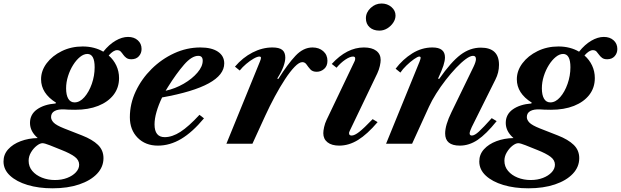

<svg xmlns="http://www.w3.org/2000/svg" viewBox="-144 -798 3448 1066"><path d="M147.5 247.5Q70.5 247.5 9 229Q-52.5 210.5 -88.5 177Q-124.5 143.5 -124.5 98.5Q-124.5 59.5 -98.5 30.8Q-72.5 2 -29.2 -14.2Q14 -30.5 65.5 -31.5Q22.5 -68.5 22.5 -115.5Q22.5 -163 61.8 -190.8Q101 -218.5 164.5 -223.5L167 -228Q84 -280 84 -358Q84 -405.5 115.2 -447Q146.5 -488.5 199 -514.2Q251.5 -540 315 -540Q348 -540 377 -532.5Q406 -525 429.5 -511Q461.5 -551 497.5 -572Q533.5 -593 567 -593Q600.5 -593 621.2 -574.2Q642 -555.5 642 -526Q642 -502.5 627 -485.8Q612 -469 585.5 -469Q567.5 -469 557.2 -476.8Q547 -484.5 540.2 -494.2Q533.5 -504 526.2 -511.8Q519 -519.5 506 -519.5Q485.5 -519.5 459.5 -490Q487 -466 502 -433.8Q517 -401.5 517 -364.5Q517 -311 486.5 -271.5Q456 -232 401.2 -210.2Q346.5 -188.5 273.5 -188.5Q250 -188.5 236.8 -189.2Q223.5 -190 214 -190.5Q179.5 -192.5 159.5 -181.8Q139.5 -171 139.5 -148Q139.5 -132.5 153.8 -117.5Q168 -102.5 212 -85L311.5 -46Q369 -23.5 399.8 6.2Q430.5 36 430.5 80Q430.5 129 394.8 166.8Q359 204.5 295.5 226Q232 247.5 147.5 247.5ZM270 -229.5Q299 -229.5 324.5 -258.5Q350 -287.5 365.8 -332.5Q381.5 -377.5 381.5 -424.5Q381.5 -498.5 341 -498.5Q321 -498.5 300.2 -481.8Q279.5 -465 262 -437.2Q244.5 -409.5 233.8 -375.5Q223 -341.5 223 -307.5Q223 -270.5 235 -250Q247 -229.5 270 -229.5ZM161 201.5Q198.5 201.5 229 189.8Q259.5 178 277.5 158.5Q295.5 139 295.5 116.5Q295.5 90.5 270.5 72Q245.5 53.5 198.5 35L132.5 8.5Q103.5 -3 92 -3Q78 -3 59.8 11.2Q41.5 25.5 28.2 47.8Q15 70 15 94.5Q15 127 35.2 151Q55.5 175 88.8 188.2Q122 201.5 161 201.5Z M732.5 10.5Q663.5 10.5 620.2 -33.2Q577 -77 577 -147Q577 -221.5 609.5 -290.8Q642 -360 697.5 -415Q753 -470 823 -502.2Q893 -534.5 968.5 -534.5Q1031 -534.5 1066 -511Q1101 -487.5 1101 -446Q1101 -319 756 -257Q736 -215.5 725 -177Q714 -138.5 714 -107.5Q714 -36.5 770.5 -36.5Q812 -36.5 857.8 -66Q903.5 -95.5 963.5 -160.5L988.5 -141Q924.5 -64 862 -26.8Q799.5 10.5 732.5 10.5ZM775.5 -294Q829 -306 876 -333.2Q923 -360.5 952.2 -394.8Q981.5 -429 981.5 -461Q981.5 -488 957 -488Q920.5 -488 877.8 -438.8Q835 -389.5 789 -316Z M1113 0 1299 -456Q1305 -471 1305 -476.5Q1305 -484 1296 -484Q1284.5 -484 1264.2 -472.5Q1244 -461 1223 -443.2Q1202 -425.5 1187 -406.5L1160.5 -428Q1203.5 -478.5 1258 -506.5Q1312.5 -534.5 1368.5 -534.5Q1406 -534.5 1423 -521Q1440 -507.5 1440 -478Q1440 -458 1430 -429.5Q1420 -401 1395 -361.5L1401.5 -360Q1453 -442 1496.5 -488.2Q1540 -534.5 1591 -534.5Q1627 -534.5 1650.5 -514Q1674 -493.5 1674 -460.5Q1674 -431.5 1655.8 -415.5Q1637.5 -399.5 1614.5 -399.5Q1591 -399.5 1579 -413Q1567 -426.5 1558 -439.8Q1549 -453 1534.5 -453Q1517 -453 1492 -427.2Q1467 -401.5 1438.8 -358.5Q1410.5 -315.5 1382 -262.5Q1353.5 -209.5 1328.5 -155L1257.5 0Z M1962.5 -628Q1928.5 -628 1908 -646.8Q1887.5 -665.5 1887.5 -696.5Q1887.5 -729 1913.8 -753.8Q1940 -778.5 1974.5 -778.5Q2006.5 -778.5 2029.2 -759Q2052 -739.5 2052 -712Q2052 -691 2039 -671.8Q2026 -652.5 2005.8 -640.2Q1985.5 -628 1962.5 -628ZM1739.5 10.5Q1697.5 10.5 1674.2 -8Q1651 -26.5 1651 -58.5Q1651 -72 1655.5 -92.5Q1660 -113 1669.5 -133L1823.5 -455.5Q1827 -462.5 1827.5 -466.8Q1828 -471 1828 -474Q1828 -484 1816 -484Q1799 -484 1773.2 -466.8Q1747.5 -449.5 1724.5 -422L1698 -443Q1782 -534.5 1876.5 -534.5Q1921 -534.5 1945.2 -516Q1969.5 -497.5 1969.5 -465Q1969.5 -452 1965 -431.8Q1960.5 -411.5 1951 -391L1798.5 -73Q1795 -66.5 1794.5 -63.5Q1794 -60.5 1794 -58Q1794 -45.5 1808.5 -45.5Q1824.5 -45.5 1850.2 -65.5Q1876 -85.5 1925 -136.5L1952.5 -120Q1895 -52.5 1844 -21Q1793 10.5 1739.5 10.5Z M2409 10.5Q2327.5 10.5 2327.5 -57Q2327.5 -103.5 2362.5 -175L2485 -427Q2498.5 -455.5 2498.5 -470Q2498.5 -488 2482.5 -488Q2466.5 -488 2441.8 -469.8Q2417 -451.5 2388.2 -421.2Q2359.5 -391 2330.8 -354Q2302 -317 2277.8 -278.5Q2253.5 -240 2238 -206L2144 0H1999.5L2185.5 -456Q2191.5 -472.5 2191.5 -476.5Q2191.5 -484 2184 -484Q2175 -484 2154.5 -469.5Q2134 -455 2112.8 -434.5Q2091.5 -414 2079 -395L2052.5 -416.5Q2092.5 -469 2145.2 -501.8Q2198 -534.5 2257 -534.5Q2326.5 -534.5 2326.5 -479.5Q2326.5 -461 2318 -434.2Q2309.5 -407.5 2288 -361.5L2294.5 -360Q2360 -454 2412.8 -493.8Q2465.5 -533.5 2525.5 -533.5Q2626.5 -533.5 2626.5 -438Q2626.5 -395 2606.5 -356L2475 -92Q2463.5 -67.5 2463.5 -57.5Q2463.5 -45.5 2476 -45.5Q2491 -45.5 2515 -67.5Q2539 -89.5 2586 -142L2613.5 -125.5Q2555 -53 2507.8 -21.2Q2460.5 10.5 2409 10.5Z M2789 247.5Q2712 247.5 2650.5 229Q2589 210.5 2553 177Q2517 143.5 2517 98.5Q2517 59.5 2543 30.8Q2569 2 2612.2 -14.2Q2655.5 -30.5 2707 -31.5Q2664 -68.5 2664 -115.5Q2664 -163 2703.2 -190.8Q2742.5 -218.5 2806 -223.5L2808.5 -228Q2725.5 -280 2725.5 -358Q2725.5 -405.5 2756.8 -447Q2788 -488.5 2840.5 -514.2Q2893 -540 2956.5 -540Q2989.5 -540 3018.5 -532.5Q3047.5 -525 3071 -511Q3103 -551 3139 -572Q3175 -593 3208.5 -593Q3242 -593 3262.8 -574.2Q3283.5 -555.5 3283.5 -526Q3283.5 -502.5 3268.5 -485.8Q3253.5 -469 3227 -469Q3209 -469 3198.8 -476.8Q3188.5 -484.5 3181.8 -494.2Q3175 -504 3167.8 -511.8Q3160.5 -519.5 3147.5 -519.5Q3127 -519.5 3101 -490Q3128.5 -466 3143.5 -433.8Q3158.5 -401.5 3158.5 -364.5Q3158.5 -311 3128 -271.5Q3097.5 -232 3042.8 -210.2Q2988 -188.5 2915 -188.5Q2891.5 -188.5 2878.2 -189.2Q2865 -190 2855.5 -190.5Q2821 -192.5 2801 -181.8Q2781 -171 2781 -148Q2781 -132.5 2795.2 -117.5Q2809.5 -102.5 2853.5 -85L2953 -46Q3010.5 -23.5 3041.2 6.2Q3072 36 3072 80Q3072 129 3036.2 166.8Q3000.5 204.5 2937 226Q2873.5 247.5 2789 247.5ZM2911.5 -229.5Q2940.5 -229.5 2966 -258.5Q2991.5 -287.5 3007.2 -332.5Q3023 -377.5 3023 -424.5Q3023 -498.5 2982.5 -498.5Q2962.5 -498.5 2941.8 -481.8Q2921 -465 2903.5 -437.2Q2886 -409.5 2875.2 -375.5Q2864.5 -341.5 2864.5 -307.5Q2864.5 -270.5 2876.5 -250Q2888.5 -229.5 2911.5 -229.5ZM2802.5 201.5Q2840 201.5 2870.5 189.8Q2901 178 2919 158.5Q2937 139 2937 116.5Q2937 90.5 2912 72Q2887 53.5 2840 35L2774 8.5Q2745 -3 2733.5 -3Q2719.5 -3 2701.2 11.2Q2683 25.5 2669.8 47.8Q2656.5 70 2656.5 94.5Q2656.5 127 2676.8 151Q2697 175 2730.2 188.2Q2763.5 201.5 2802.5 201.5Z"/></svg>

Font: Libre Caslon Text Bold
Style: Italic
Weight: 700
Italic angle: -22.583°
Designer: Pablo Impallari, Rodrigo Fuenzalida, Katja Schimmel
Foundry: Pablo Impallari, Rodrigo Fuenzalida
Version: Version 2.000